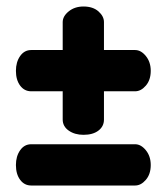

<svg xmlns="http://www.w3.org/2000/svg" viewBox="-20 -593 513 591"><path d="M237 -178Q210 -178 191.5 -191Q173 -204 173 -225V-312H76Q55 -312 42 -329.5Q29 -347 29 -375Q29 -402 42 -420.5Q55 -439 76 -439H173V-525Q173 -543 191.5 -558Q210 -573 237 -573Q266 -573 283 -558Q300 -543 300 -525V-439H396Q414 -439 429 -420.5Q444 -402 444 -375Q444 -347 429 -329.5Q414 -312 396 -312H300V-225Q300 -204 283 -191Q266 -178 237 -178ZM76 -22Q55 -22 42 -39.5Q29 -57 29 -85Q29 -112 42 -130.5Q55 -149 76 -149H396Q414 -149 429 -130.5Q444 -112 444 -85Q444 -57 429 -39.5Q414 -22 396 -22Z"/></svg>

Font: Dosis ExtraLight ExtraBold
Style: Regular
Weight: 800
Version: Version 3.001; ttfautohint (v1.8.2)